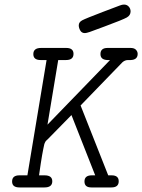

<svg xmlns="http://www.w3.org/2000/svg" viewBox="-20 -821 623 841"><path d="M33 -26Q33 -53 65 -53H100L184 -558H158Q126 -558 126 -584Q126 -611 160 -611H270Q302 -611 302 -585Q302 -558 269 -558H235L188 -275L462 -558H451Q420 -559 420 -584Q420 -611 451 -611H552Q568 -611 575.5 -603Q583 -595 583 -585Q583 -559 552 -558H541Q527 -558 516 -548L333 -359L454 -53H469Q500 -53 500 -27Q500 0 468 0H380Q350 0 350 -26Q350 -53 382 -53H397L293 -317Q289 -313 189 -211Q188 -210 184 -206.5Q180 -203 179.5 -201.5Q179 -200 176.5 -195.5Q174 -191 173 -184.5Q172 -178 169.5 -168Q167 -158 164.5 -141.5Q162 -125 158.5 -104.5Q155 -84 151 -53H175Q209 -53 209 -27Q209 0 175 0H65Q33 0 33 -26ZM325 -710Q325 -724 340 -732Q355 -740 431 -769Q476 -786 505 -797Q515 -801 523 -801Q536 -801 544 -792Q552 -783 552 -771Q552 -754 535.5 -744.5Q519 -735 438 -705Q398 -690 373 -681Q358 -676 352 -676Q338 -676 331.5 -687.5Q325 -699 325 -710Z"/></svg>

Font: CMU Typewriter Text
Style: LightOblique
Weight: 200
Italic angle: -9.46001°
Version: Version 0.7.0